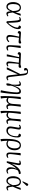

<svg xmlns="http://www.w3.org/2000/svg" viewBox="2982 -3810 1059 7062"><g transform="rotate(90 3511.0 -279.5)"><path d="M226 14Q169 14 131.5 -19Q94 -52 75.5 -107.5Q57 -163 57 -232Q57 -292 70.5 -344.5Q84 -397 110 -436.5Q136 -476 174 -498Q212 -520 261 -520Q294 -520 322.5 -509.5Q351 -499 373.5 -476.5Q396 -454 411 -415.5Q426 -377 431 -320H432Q443 -356 452.5 -388Q462 -420 470.5 -450Q479 -480 486 -507L551 -514L559 -510Q541 -459 521 -407.5Q501 -356 480.5 -308.5Q460 -261 440 -220L445 -181Q451 -126 458 -94Q465 -62 476 -49Q487 -36 506 -36Q519 -36 535 -42.5Q551 -49 568 -60L585 -31Q571 -19 553.5 -8.5Q536 2 518 8Q500 14 482 14Q452 14 434 -2.5Q416 -19 407 -53Q398 -87 395 -140H394Q375 -93 351 -58.5Q327 -24 297 -5Q267 14 226 14ZM234 -35Q262 -35 287 -53.5Q312 -72 336.5 -112.5Q361 -153 387 -219L384 -261Q381 -335 366 -382.5Q351 -430 324.5 -453.5Q298 -477 262 -477Q227 -477 202 -459Q177 -441 160.5 -408Q144 -375 136.5 -331Q129 -287 129 -236Q129 -163 142 -119Q155 -75 178.5 -55Q202 -35 234 -35Z M804 18 762 -2Q761 -33 759 -62.5Q757 -92 754.5 -124.5Q752 -157 749 -196Q746 -235 742 -284Q736 -357 729 -397.5Q722 -438 711 -454.5Q700 -471 682 -471Q669 -471 654 -466Q639 -461 622 -451L606 -481Q619 -492 636.5 -500.5Q654 -509 673 -514.5Q692 -520 709 -520Q735 -520 752.5 -509.5Q770 -499 781 -474.5Q792 -450 798.5 -407Q805 -364 809 -298Q811 -262 813 -221Q815 -180 816.5 -136Q818 -92 819 -45Q840 -62 863.5 -92.5Q887 -123 910.5 -160Q934 -197 953 -236.5Q972 -276 984 -314Q996 -352 996 -384Q996 -407 986 -418.5Q976 -430 954 -437L923 -447Q921 -481 935.5 -500.5Q950 -520 978 -520Q1012 -520 1032 -494Q1052 -468 1052 -414Q1052 -351 1021.5 -275.5Q991 -200 935.5 -124Q880 -48 804 18Z M1384 14Q1340 14 1314 -2Q1288 -18 1276.5 -46.5Q1265 -75 1266 -113Q1267 -143 1274.5 -190Q1282 -237 1295.5 -302Q1309 -367 1329 -451Q1301 -454 1277 -455.5Q1253 -457 1240 -457Q1228 -457 1219.5 -451Q1211 -445 1206 -429L1197 -403Q1173 -403 1156 -409Q1139 -415 1130.5 -428Q1122 -441 1122 -457Q1122 -489 1143 -506Q1164 -523 1193 -521L1455 -504L1560 -531Q1572 -522 1577.5 -512Q1583 -502 1583 -488Q1583 -466 1567.5 -450.5Q1552 -435 1525 -435Q1516 -435 1494.5 -437Q1473 -439 1442 -441.5Q1411 -444 1371 -448Q1368 -427 1364.5 -406.5Q1361 -386 1358.5 -365.5Q1356 -345 1353 -325Q1350 -305 1347.5 -286Q1345 -267 1343.5 -249Q1342 -231 1340 -214Q1338 -197 1337 -180.5Q1336 -164 1335.5 -149.5Q1335 -135 1335 -122Q1334 -77 1349.5 -56.5Q1365 -36 1399 -36Q1426 -36 1452.5 -51Q1479 -66 1505 -93L1531 -66Q1513 -42 1489 -24Q1465 -6 1438.5 4Q1412 14 1384 14Z M1736 14Q1711 14 1693.5 7Q1676 0 1664.5 -14.5Q1653 -29 1647.5 -51Q1642 -73 1642 -103Q1642 -108 1642 -115.5Q1642 -123 1642.5 -134Q1643 -145 1643.5 -158.5Q1644 -172 1645 -188Q1646 -204 1647 -222.5Q1648 -241 1649 -261.5Q1650 -282 1651 -304Q1652 -326 1653.5 -350Q1655 -374 1656.5 -399.5Q1658 -425 1659.5 -452Q1661 -479 1663 -507L1740 -514L1748 -510Q1740 -462 1733 -414Q1726 -366 1720 -320.5Q1714 -275 1709.5 -235Q1705 -195 1702.5 -164Q1700 -133 1700 -113Q1700 -92 1704.5 -75.5Q1709 -59 1722 -49Q1735 -39 1758 -39Q1778 -39 1793 -43.5Q1808 -48 1827 -59L1843 -29Q1827 -16 1810.5 -6.5Q1794 3 1775.5 8.5Q1757 14 1736 14Z M2323 14Q2284 14 2263 -8Q2242 -30 2242 -76Q2242 -100 2247 -150.5Q2252 -201 2262.5 -274.5Q2273 -348 2287 -442Q2247 -444 2206 -446.5Q2165 -449 2125 -452L2054 0H1987L1979 -5L2083 -453Q2060 -454 2044 -455Q2028 -456 2019 -456Q2006 -456 1997.5 -450Q1989 -444 1984 -428L1974 -402Q1957 -401 1943 -404Q1929 -407 1919.5 -414Q1910 -421 1904.5 -432Q1899 -443 1899 -456Q1899 -478 1909 -492.5Q1919 -507 1935.5 -514Q1952 -521 1972 -520L2348 -504L2453 -531Q2465 -522 2471 -512Q2477 -502 2477 -488Q2477 -474 2470 -462Q2463 -450 2450.5 -442.5Q2438 -435 2420 -435Q2409 -435 2385 -436.5Q2361 -438 2330 -439Q2325 -384 2320 -332Q2315 -280 2312 -234.5Q2309 -189 2307.5 -153.5Q2306 -118 2306 -95Q2306 -72 2310.5 -59Q2315 -46 2324 -41Q2333 -36 2346 -36Q2359 -36 2374.5 -42Q2390 -48 2410 -61L2428 -32Q2411 -18 2393.5 -7.5Q2376 3 2359 8.5Q2342 14 2323 14Z M2837 14Q2811 14 2793 4Q2775 -6 2764.5 -30.5Q2754 -55 2749 -99L2715 -408L2712 -404L2532 0H2464L2456 -5L2704 -496L2690 -623Q2685 -669 2675.5 -696.5Q2666 -724 2650.5 -736.5Q2635 -749 2611 -749Q2588 -749 2576.5 -738Q2565 -727 2565 -708Q2565 -697 2567.5 -688.5Q2570 -680 2575 -668L2581 -657Q2573 -648 2561.5 -641.5Q2550 -635 2532 -635Q2511 -635 2496 -649Q2481 -663 2481 -689Q2481 -714 2495 -735Q2509 -756 2538 -769Q2567 -782 2612 -782Q2644 -782 2668.5 -773Q2693 -764 2710 -744.5Q2727 -725 2737.5 -693.5Q2748 -662 2753 -618L2810 -121Q2814 -87 2820 -68Q2826 -49 2835 -41.5Q2844 -34 2857 -34Q2873 -34 2887.5 -40.5Q2902 -47 2921 -61L2940 -32Q2916 -11 2890.5 1.5Q2865 14 2837 14Z M3372 230 3300 216Q3309 177 3319 128Q3329 79 3337.5 24.5Q3346 -30 3354 -85.5Q3362 -141 3367.5 -194Q3373 -247 3376 -292.5Q3379 -338 3379 -372Q3379 -422 3365 -442Q3351 -462 3324 -462Q3303 -462 3280.5 -445.5Q3258 -429 3237.5 -400.5Q3217 -372 3199 -338Q3181 -304 3166.5 -268.5Q3152 -233 3143 -202Q3134 -171 3132 -150Q3133 -108 3133 -77Q3133 -46 3128.5 -26Q3124 -6 3112 4Q3100 14 3078 14Q3067 14 3057.5 11.5Q3048 9 3045 4Q3045 -34 3051.5 -68.5Q3058 -103 3068.5 -134Q3079 -165 3092 -191Q3093 -214 3094 -234Q3095 -254 3095.5 -274Q3096 -294 3096 -316Q3096 -338 3095 -364Q3095 -404 3090 -427.5Q3085 -451 3075.5 -461.5Q3066 -472 3051 -472Q3036 -472 3020.5 -465.5Q3005 -459 2987 -446L2968 -474Q2984 -488 3002.5 -498.5Q3021 -509 3039.5 -514.5Q3058 -520 3074 -520Q3099 -520 3114.5 -511.5Q3130 -503 3138 -485Q3146 -467 3146 -441Q3146 -425 3145 -405Q3144 -385 3141.5 -360Q3139 -335 3135 -306.5Q3131 -278 3126 -246H3128Q3156 -337 3187 -398Q3218 -459 3255.5 -489.5Q3293 -520 3341 -520Q3378 -520 3400 -505Q3422 -490 3431.5 -458.5Q3441 -427 3441 -379Q3441 -328 3437.5 -266.5Q3434 -205 3427.5 -138.5Q3421 -72 3413.5 -6.5Q3406 59 3398 118.5Q3390 178 3382 225Z M3529 230 3519 225Q3517 202 3516 174Q3515 146 3515 109.5Q3515 73 3515 24Q3515 -10 3517 -64Q3519 -118 3522.5 -187Q3526 -256 3532 -337.5Q3538 -419 3546 -509L3616 -517L3628 -512Q3615 -427 3606.5 -357.5Q3598 -288 3593 -232.5Q3588 -177 3585.5 -135.5Q3583 -94 3583 -67Q3597 -57 3620 -49Q3643 -41 3663 -41Q3706 -41 3735.5 -60.5Q3765 -80 3781.5 -119.5Q3798 -159 3803 -220L3824 -509L3894 -517L3905 -512Q3900 -479 3894.5 -436.5Q3889 -394 3884 -348.5Q3879 -303 3875 -260Q3871 -217 3868.5 -184.5Q3866 -152 3866 -135Q3866 -106 3870 -83.5Q3874 -61 3885 -48Q3896 -35 3917 -35Q3932 -35 3947.5 -40Q3963 -45 3980 -54L3993 -17Q3981 -11 3968 -5Q3955 1 3942.5 5.5Q3930 10 3918.5 12Q3907 14 3896 14Q3869 14 3850 2Q3831 -10 3820 -33.5Q3809 -57 3808 -89H3807Q3792 -53 3768 -30.5Q3744 -8 3718 3Q3692 14 3671 14Q3644 14 3620 2.5Q3596 -9 3583 -21H3582Q3582 11 3584 45Q3586 79 3589 111.5Q3592 144 3596.5 171Q3601 198 3605 215Z M4073 230 4063 225Q4061 202 4060 174Q4059 146 4059 109.5Q4059 73 4059 24Q4059 -10 4061 -64Q4063 -118 4066.5 -187Q4070 -256 4076 -337.5Q4082 -419 4090 -509L4160 -517L4172 -512Q4159 -427 4150.5 -357.5Q4142 -288 4137 -232.5Q4132 -177 4129.5 -135.5Q4127 -94 4127 -67Q4141 -57 4164 -49Q4187 -41 4207 -41Q4250 -41 4279.5 -60.5Q4309 -80 4325.5 -119.5Q4342 -159 4347 -220L4368 -509L4438 -517L4449 -512Q4444 -479 4438.5 -436.5Q4433 -394 4428 -348.5Q4423 -303 4419 -260Q4415 -217 4412.5 -184.5Q4410 -152 4410 -135Q4410 -106 4414 -83.5Q4418 -61 4429 -48Q4440 -35 4461 -35Q4476 -35 4491.5 -40Q4507 -45 4524 -54L4537 -17Q4525 -11 4512 -5Q4499 1 4486.5 5.5Q4474 10 4462.5 12Q4451 14 4440 14Q4413 14 4394 2Q4375 -10 4364 -33.5Q4353 -57 4352 -89H4351Q4336 -53 4312 -30.5Q4288 -8 4262 3Q4236 14 4215 14Q4188 14 4164 2.5Q4140 -9 4127 -21H4126Q4126 11 4128 45Q4130 79 4133 111.5Q4136 144 4140.5 171Q4145 198 4149 215Z M4783 14Q4738 14 4703.5 -1.5Q4669 -17 4650.5 -48.5Q4632 -80 4632 -126Q4632 -146 4636.5 -181.5Q4641 -217 4647.5 -258Q4654 -299 4661 -338Q4668 -377 4672.5 -405Q4677 -433 4677 -441Q4677 -457 4668.5 -464.5Q4660 -472 4646 -472Q4635 -472 4620 -466Q4605 -460 4585 -446L4566 -474Q4581 -487 4599.5 -497.5Q4618 -508 4637.5 -514Q4657 -520 4674 -520Q4699 -520 4714.5 -512Q4730 -504 4737.5 -489Q4745 -474 4745 -454Q4745 -437 4740.5 -407.5Q4736 -378 4729.5 -340.5Q4723 -303 4716 -264Q4709 -225 4704.5 -190.5Q4700 -156 4700 -133Q4700 -88 4725 -64.5Q4750 -41 4796 -41Q4829 -40 4858.5 -55Q4888 -70 4912.5 -97.5Q4937 -125 4955 -164Q4973 -203 4982.5 -251.5Q4992 -300 4992 -356Q4992 -383 4987.5 -397.5Q4983 -412 4970.5 -420.5Q4958 -429 4935 -436L4900 -447Q4897 -477 4911 -498.5Q4925 -520 4956 -520Q4980 -520 4998 -506.5Q5016 -493 5026 -465.5Q5036 -438 5036 -394Q5036 -322 5024 -259.5Q5012 -197 4989.5 -146.5Q4967 -96 4936.5 -60Q4906 -24 4867 -5Q4828 14 4783 14Z M5105 230 5096 225Q5094 200 5092.5 178Q5091 156 5089.5 133.5Q5088 111 5088 84.5Q5088 58 5088 23Q5088 -116 5101.5 -218Q5115 -320 5143.5 -387Q5172 -454 5216.5 -487Q5261 -520 5324 -520Q5364 -520 5397.5 -505.5Q5431 -491 5455.5 -462Q5480 -433 5493.5 -389Q5507 -345 5507 -287Q5507 -220 5488.5 -164.5Q5470 -109 5437.5 -69Q5405 -29 5361 -7.5Q5317 14 5265 14Q5236 14 5207 2Q5178 -10 5160 -28H5158Q5158 -4 5159.5 27Q5161 58 5163.5 92Q5166 126 5170.5 158Q5175 190 5180 215ZM5264 -32Q5306 -32 5338 -52Q5370 -72 5392 -107.5Q5414 -143 5425.5 -189.5Q5437 -236 5437 -289Q5437 -357 5422 -398Q5407 -439 5381 -458Q5355 -477 5322 -477Q5280 -477 5250 -448Q5220 -419 5201 -365Q5182 -311 5172 -236Q5162 -161 5159 -69Q5184 -49 5208.5 -40.5Q5233 -32 5264 -32Z M5683 14Q5658 14 5640.5 7Q5623 0 5611.5 -14.5Q5600 -29 5594.5 -51Q5589 -73 5589 -103Q5589 -108 5589 -115.5Q5589 -123 5589.5 -134Q5590 -145 5590.5 -158.5Q5591 -172 5592 -188Q5593 -204 5594 -222.5Q5595 -241 5596 -261.5Q5597 -282 5598 -304Q5599 -326 5600.5 -350Q5602 -374 5603.5 -399.5Q5605 -425 5606.5 -452Q5608 -479 5610 -507L5687 -514L5695 -510Q5687 -462 5680 -414Q5673 -366 5667 -320.5Q5661 -275 5656.5 -235Q5652 -195 5649.5 -164Q5647 -133 5647 -113Q5647 -92 5651.5 -75.5Q5656 -59 5669 -49Q5682 -39 5705 -39Q5725 -39 5740 -43.5Q5755 -48 5774 -59L5790 -29Q5774 -16 5757.5 -6.5Q5741 3 5722.5 8.5Q5704 14 5683 14Z M6263 14Q6225 14 6195.5 -2Q6166 -18 6149 -53Q6132 -88 6132 -143Q6132 -177 6138.5 -213.5Q6145 -250 6158.5 -288.5Q6172 -327 6195 -366Q6156 -331 6122 -288Q6088 -245 6059.5 -197Q6031 -149 6008 -98.5Q5985 -48 5967 0H5909Q5920 -58 5931.5 -116Q5943 -174 5953 -227Q5963 -280 5971 -324Q5979 -368 5983.5 -397.5Q5988 -427 5988 -439Q5988 -455 5980.5 -462.5Q5973 -470 5961 -470Q5947 -470 5929.5 -465Q5912 -460 5897 -453L5883 -488Q5905 -501 5934 -510.5Q5963 -520 5988 -520Q6020 -520 6038 -503Q6056 -486 6056 -451Q6056 -438 6050 -403Q6044 -368 6032.5 -313Q6021 -258 6004 -185L6006 -184Q6046 -269 6087.5 -330.5Q6129 -392 6173 -432.5Q6217 -473 6265 -493Q6313 -513 6366 -515L6385 -456L6380 -446Q6356 -445 6333 -440Q6310 -435 6289 -426Q6268 -417 6247 -403Q6230 -374 6217 -339Q6204 -304 6197 -265.5Q6190 -227 6190 -186Q6190 -142 6200 -107Q6210 -72 6231 -52.5Q6252 -33 6283 -33Q6305 -33 6322 -42Q6339 -51 6351 -60L6370 -31Q6354 -18 6336 -8Q6318 2 6300 8Q6282 14 6263 14Z M6631 14Q6574 14 6536.5 -19Q6499 -52 6480.5 -107.5Q6462 -163 6462 -232Q6462 -292 6475.5 -344.5Q6489 -397 6515 -436.5Q6541 -476 6579 -498Q6617 -520 6666 -520Q6699 -520 6727.5 -509.5Q6756 -499 6778.5 -476.5Q6801 -454 6816 -415.5Q6831 -377 6836 -320H6837Q6848 -356 6857.5 -388Q6867 -420 6875.5 -450Q6884 -480 6891 -507L6956 -514L6964 -510Q6946 -459 6926 -407.5Q6906 -356 6885.5 -308.5Q6865 -261 6845 -220L6850 -181Q6856 -126 6863 -94Q6870 -62 6881 -49Q6892 -36 6911 -36Q6924 -36 6940 -42.5Q6956 -49 6973 -60L6990 -31Q6976 -19 6958.5 -8.5Q6941 2 6923 8Q6905 14 6887 14Q6857 14 6839 -2.5Q6821 -19 6812 -53Q6803 -87 6800 -140H6799Q6780 -93 6756 -58.5Q6732 -24 6702 -5Q6672 14 6631 14ZM6639 -35Q6667 -35 6692 -53.5Q6717 -72 6741.5 -112.5Q6766 -153 6792 -219L6789 -261Q6786 -335 6771 -382.5Q6756 -430 6729.5 -453.5Q6703 -477 6667 -477Q6632 -477 6607 -459Q6582 -441 6565.5 -408Q6549 -375 6541.5 -331Q6534 -287 6534 -236Q6534 -163 6547 -119Q6560 -75 6583.5 -55Q6607 -35 6639 -35ZM6672 -574 6649 -586 6723 -746Q6733 -768 6742 -778.5Q6751 -789 6769 -789Q6787 -789 6798.5 -778.5Q6810 -768 6820 -747V-735Z"/></g></svg>

Font: Literata 24pt Light
Style: Italic
Weight: 300
Italic angle: -2°
Designer: Latin by Veronika Burian and Jose Scaglione. Greek by Irene Vlachou. Cyrillic by Vera Evstafieva
Foundry: TypeTogether
Version: Version 3.103;gftools[0.9.29]